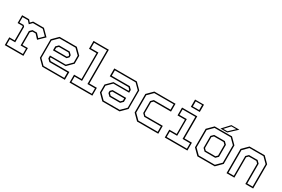

<svg xmlns="http://www.w3.org/2000/svg" viewBox="93 -1875 4405 2999"><g transform="rotate(30 2295.0 -375.0)"><path d="M55 0V-141H152V-391.5L144.5 -399H56V-540H182.5L216.5 -500L255 -540H449.5L559 -430.5L450 -324.5L381 -398.5H324L293.5 -368V-140.5H390.5V0ZM76.5 -22H369.5V-119H271.5V-379L313 -420H392.5L453 -355.5L528.5 -430L441 -518H263.5L216.5 -469.5L173 -518H77V-420.5H152.5L174 -398V-119H76.5Z M1042.5 -540 1145.5 -437V-294.5L1042.5 -191.5H770.5V-172L801 -141.5H1138.5V0H732L629 -103V-437L732 -540ZM983.5 -420.5 1026 -378V-340L992.5 -306H747.5V-377L791 -420.5ZM1032 -518H742L650 -426V-113L741.5 -21.5H1115.5V-119H790.5L747.5 -162V-212.5H1033L1123.5 -303V-427ZM973.5 -398.5H801L770.5 -368V-328H983.5L1004.5 -349V-368Z M1223 0V-141.5H1358V-608.5H1223V-750H1499V-141.5H1634V0ZM1245 -22H1612.5V-119.5H1477V-728.5H1245V-630.5H1379.5V-119.5H1245Z M1814.5 0 1711.5 -103V-245.5L1814.5 -348.5H2086.5V-368L2056 -398.5H1718.5V-540H2125L2228 -437V-103L2125 0ZM1873.5 -119.5 1831 -162V-200L1864.5 -234H2109.5V-163L2066 -119.5ZM1825 -22H2115L2207 -114V-427L2115.5 -518.5H1741.5V-421H2066.5L2109.5 -378V-327.5H1824L1733.5 -237V-113ZM1883.5 -141.5H2056L2086.5 -172V-212H1873.5L1852.5 -191V-172Z M2441 0 2338 -103V-437L2441 -540H2823V-398.5H2510L2479.5 -368V-172L2510 -141.5H2823V0ZM2452 -22H2801V-119.5H2501.5L2458 -163V-378L2500.5 -421H2801V-518.5H2451.5L2360 -427V-113.5Z M3054 -618.5V-750H3215V-618.5ZM3077.5 -639.5H3191.5V-730.5H3077.5ZM2940.5 0V-141.5H3074V-398.5H2940.5V-540H3215V-141.5H3348.5V0ZM2962.5 -22H3327V-119.5H3192.5V-518.5H2962.5V-420.5H3095V-119.5H2962.5Z M3529 0 3426 -103V-437L3529 -540H3841.5L3944.5 -437V-103L3841.5 0ZM3540.5 -22H3831.5L3922.5 -113V-427L3831.5 -518.5H3539.5L3448 -427V-114ZM3589.5 -119.5 3546 -163V-378L3589 -420.5H3782L3825 -378V-162L3782 -119.5ZM3598 -141.5H3772.5L3803 -172V-368L3772.5 -398.5H3598L3567.5 -368V-172ZM3623.5 -556 3745.5 -688H3889L3747 -556ZM3665 -573.5H3739.5L3843 -670.5H3755Z M4054.5 0V-437L4157.5 -540H4431.5L4534.5 -437V0H4393.5V-368L4363 -398.5H4226L4195.5 -368V0ZM4076.5 -22H4174V-378L4217 -420.5H4372.5L4415.5 -378V-22H4512.5V-427L4421.5 -518.5H4168L4076.5 -427Z"/></g></svg>

Font: Tourney ExtraLight
Style: Regular
Weight: 250
Designer: Tyler Finck
Foundry: Etcetera Type Co
Version: Version 1.015